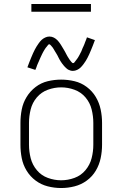

<svg xmlns="http://www.w3.org/2000/svg" viewBox="-20 -939 616 967"><path d="M288 8Q322 8 355.5 -0.5Q389 -9 417 -29.5Q445 -50 462.5 -79.5Q480 -109 487 -142.5Q494 -176 494 -210V-320Q494 -354 487 -387.5Q480 -421 462.5 -450.5Q445 -480 417 -501Q389 -522 355.5 -530Q322 -538 288 -538Q254 -538 220.5 -530Q187 -522 159.5 -501Q132 -480 114 -450.5Q96 -421 89.5 -387.5Q83 -354 83 -320V-210Q83 -176 89.5 -142.5Q96 -109 114 -79.5Q132 -50 159.5 -29.5Q187 -9 220.5 -0.5Q254 8 288 8ZM288 -31Q254 -31 221 -43Q188 -55 165.5 -82Q143 -109 134.5 -142.5Q126 -176 126 -210V-320Q126 -354 134.5 -388Q143 -422 165.5 -448.5Q188 -475 221 -487Q254 -499 288 -499Q322 -499 355 -487Q388 -475 410.5 -448.5Q433 -422 441.5 -388Q450 -354 450 -320V-210Q450 -176 441.5 -142.5Q433 -109 410.5 -82Q388 -55 355 -43Q322 -31 288 -31ZM347 -582Q358 -582 368.5 -587Q379 -592 386.5 -599.5Q394 -607 401 -616.5Q408 -626 412 -632.5Q416 -639 420.5 -647.5Q425 -656 429.5 -666Q434 -676 438.5 -687Q443 -698 448 -710.5Q453 -723 458 -737L418 -751Q416 -744 413.5 -738.5Q411 -733 409 -727.5Q407 -722 405 -716.5Q403 -711 400.5 -706Q398 -701 396 -696.5Q394 -692 392.5 -687.5Q391 -683 389 -679Q387 -675 385 -671.5Q383 -668 381.5 -664.5Q380 -661 378 -658Q376 -655 374.5 -652Q373 -649 371.5 -647Q370 -645 366 -639.5Q362 -634 359.5 -631Q357 -628 354.5 -624.5Q352 -621 347 -621Q345 -621 339.5 -627Q334 -633 331.5 -637Q329 -641 326 -645.5Q323 -650 320 -655Q317 -660 314 -666Q311 -672 308 -677.5Q305 -683 302 -688Q299 -693 296 -698Q293 -703 290 -708Q287 -713 284 -717.5Q281 -722 277.5 -726.5Q274 -731 270 -735.5Q266 -740 261 -743.5Q256 -747 251.5 -749.5Q247 -752 241 -753.5Q235 -755 229 -755Q218 -755 207.5 -750Q197 -745 189.5 -738Q182 -731 175 -721Q168 -711 164 -704.5Q160 -698 155.5 -689.5Q151 -681 146.5 -671Q142 -661 137.5 -650Q133 -639 128 -626.5Q123 -614 118 -600L158 -587Q161 -593 163 -599Q165 -605 167 -610.5Q169 -616 171.5 -621Q174 -626 176 -631Q178 -636 180 -640.5Q182 -645 184 -649.5Q186 -654 188 -658Q190 -662 191.5 -665.5Q193 -669 195 -672.5Q197 -676 198.5 -679Q200 -682 202 -685Q204 -688 205 -690Q206 -692 210 -697.5Q214 -703 217 -706Q220 -709 222 -712.5Q224 -716 229 -716Q231 -716 236.5 -710Q242 -704 245 -700Q248 -696 250.5 -691.5Q253 -687 256 -682Q259 -677 262.5 -671.5Q266 -666 269 -660.5Q272 -655 274.5 -649.5Q277 -644 280 -639Q283 -634 286 -629Q289 -624 292.5 -619.5Q296 -615 299.5 -610.5Q303 -606 307 -602Q311 -598 315.5 -594Q320 -590 325 -587.5Q330 -585 335.5 -583.5Q341 -582 347 -582ZM138 -880H438V-919H138Z"/></svg>

Font: Iosevka Sparkle Extralight
Style: Regular
Weight: 200
Designer: Belleve Invis
Foundry: Belleve Invis
Version: Version 4.5.0; ttfautohint (v1.8.3)